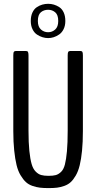

<svg xmlns="http://www.w3.org/2000/svg" viewBox="-20 -966 498 993"><path d="M139.2 -857.4Q139.2 -882.8 147.7 -901.1Q156.2 -919.4 170.2 -928.7Q184.1 -938 198.7 -942.1Q213.4 -946.3 229 -946.3Q244.6 -946.3 258.8 -942.1Q272.9 -938 287.1 -928.7Q301.3 -919.4 309.6 -901.1Q317.9 -882.8 317.9 -857.4Q317.9 -833 308.8 -814.9Q299.8 -796.9 285.6 -787.4Q271.5 -777.8 257.3 -773.4Q243.2 -769 229 -769Q214.8 -769 200.2 -773.4Q185.5 -777.8 171.4 -787.1Q157.2 -796.4 148.2 -814.7Q139.2 -833 139.2 -857.4ZM229 -799.3Q250 -799.3 265.6 -813.5Q281.2 -827.6 281.2 -857.4Q281.2 -889.2 265.6 -902.3Q250 -915.5 229 -915.5Q207 -915.5 191.4 -902.6Q175.8 -889.6 175.8 -857.4Q175.8 -827.6 191.7 -813.5Q207.5 -799.3 229 -799.3ZM231.4 6.8Q205.6 6.8 186.8 4.6Q168 2.4 147.7 -4.6Q127.4 -11.7 113.5 -24.7Q99.6 -37.6 86.4 -59.6Q73.2 -81.5 65.7 -112.3Q58.1 -143.1 53.5 -187.3Q48.8 -231.4 48.8 -288.1V-679.2Q48.8 -693.8 51.8 -698Q54.7 -702.1 61 -702.1H115.2Q119.1 -702.1 121.6 -700.9Q124 -699.7 125.7 -694.3Q127.4 -689 127.4 -679.2V-290.5Q127.4 -228 131.8 -185.5Q136.2 -143.1 143.6 -117.7Q150.9 -92.3 164.6 -78.6Q178.2 -64.9 193.1 -60.8Q208 -56.6 231 -56.6Q254.4 -56.6 268.6 -60.5Q282.7 -64.5 295.9 -77.1Q309.1 -89.8 315.7 -115.5Q322.3 -141.1 326.2 -183.6Q330.1 -226.1 330.1 -290.5V-679.2Q330.1 -693.8 333 -698Q335.9 -702.1 342.3 -702.1H397Q403.3 -702.1 406 -698Q408.7 -693.8 408.7 -679.2V-288.1Q408.7 -231 404.3 -186.8Q399.9 -142.6 392.3 -111.6Q384.8 -80.6 372.1 -58.6Q359.4 -36.6 345.9 -24.2Q332.5 -11.7 312.7 -4.6Q293 2.4 274.9 4.6Q256.8 6.8 231.4 6.8Z"/></svg>

Font: BenchNine
Style: Regular
Weight: 400
Designer: Vernon Adams
Foundry: Vernon Adams
Version: Version 1 ; ttfautohint (v0.92.18-e454-dirty) -l 8 -r 50 -G 